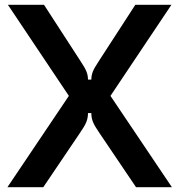

<svg xmlns="http://www.w3.org/2000/svg" viewBox="-20 -783 750 803"><path d="M11 0 268 -382 13 -763H164L317 -527Q335 -500 341.5 -484Q348 -468 348 -450H362Q362 -468 368.5 -484Q375 -500 393 -527L546 -763H697L442 -382L699 0H549L397 -225Q376 -255 369 -272.5Q362 -290 362 -310H348Q348 -290 341 -272.5Q334 -255 313 -225L161 0Z"/></svg>

Font: Open Sauce Sans SemiBold
Style: Regular
Weight: 600
Designer: Alfredo Marco Pradil
Foundry: Creative Sauce Fz LLC
Version: Version 1.477